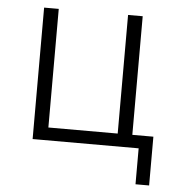

<svg xmlns="http://www.w3.org/2000/svg" viewBox="-49 -558 691 745"><g transform="rotate(5 296.5 -186.0)"><path d="M506 140V0H93V-512H150V-50H420V-512H477V-50H559V140Z"/></g></svg>

Font: IBM Plex Sans Light
Style: Regular
Weight: 300
Designer: Mike Abbink, Paul van der Laan, Pieter van Rosmalen
Foundry: Bold Monday
Version: Version 3.0